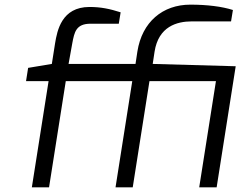

<svg xmlns="http://www.w3.org/2000/svg" viewBox="-20 -806 1034 826"><path d="M92 -457H189L117 0H191L263 -457H549L477 0H551L623 -457H909L837 0H912L994 -521L637 -531L645 -584C662 -692 741 -714 805 -714H974L982 -763C935 -778 871 -786 799 -786C680 -786 591 -712 571 -584L563 -531H275L291 -620C300 -668 307 -704 370 -704H491L499 -753C452 -768 414 -776 365 -776C245 -776 226 -674 217 -620L203 -531L101 -514Z"/></svg>

Font: Exo
Style: Regular Italic
Weight: 400
Designer: Natanael Gama
Version: Version 1.00